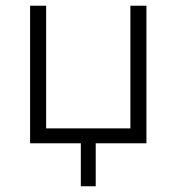

<svg xmlns="http://www.w3.org/2000/svg" viewBox="-20 -500 616 670"><path d="M85 0V-480H141V-52H435V-480H491V0H314V150H262V0Z"/></svg>

Font: Geologica Thin
Style: Regular
Weight: 100
Designer: Sindre Bremnes, Frode Helland
Foundry: Monokrom Skriftforlag AS
Version: Version 1.010; ttfautohint (v1.8.4.7-5d5b);gftools[0.9.28]